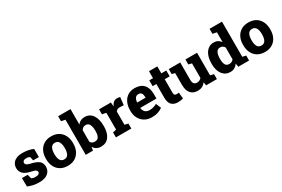

<svg xmlns="http://www.w3.org/2000/svg" viewBox="98 -1924 4552 3097"><g transform="rotate(-30 2373.5 -376.0)"><path d="M259.3 10.3Q198.7 10.3 146.2 -1Q93.8 -12.2 48.8 -32.7L46.9 -189.5H153.8L173.3 -113.3Q187 -105.5 204.8 -100.8Q222.7 -96.2 247.1 -96.2Q291.5 -96.2 309.3 -109.6Q327.1 -123 327.1 -143.6Q327.1 -163.1 307.6 -178.5Q288.1 -193.8 228 -205.6Q134.8 -224.6 90.6 -266.8Q46.4 -309.1 46.4 -374Q46.4 -418 67.9 -455.1Q89.4 -492.2 135.5 -514.6Q181.6 -537.1 255.9 -537.1Q315.9 -537.1 367.4 -526.1Q418.9 -515.1 453.1 -498L453.6 -346.7H347.2L332 -415Q306.6 -433.1 267.6 -433.1Q232.4 -433.1 214.6 -419.4Q196.8 -405.8 196.8 -384.8Q196.8 -366.2 214.1 -350.1Q231.4 -334 290 -320.8Q384.3 -299.8 429.7 -263.2Q475.1 -226.6 475.1 -156.7Q475.1 -81.1 420.4 -35.4Q365.7 10.3 259.3 10.3Z M791.5 10.3Q711.4 10.3 654.5 -23.9Q597.7 -58.1 567.6 -118.7Q537.6 -179.2 537.6 -259.3V-269Q537.6 -348.1 567.6 -408.7Q597.7 -469.2 654.3 -503.7Q710.9 -538.1 790.5 -538.1Q870.1 -538.1 926.8 -503.9Q983.4 -469.7 1013.4 -408.9Q1043.5 -348.1 1043.5 -269V-259.3Q1043.5 -179.7 1013.4 -118.9Q983.4 -58.1 926.8 -23.9Q870.1 10.3 791.5 10.3ZM791.5 -108.9Q842.8 -108.9 865.5 -149.9Q888.2 -190.9 888.2 -259.3V-269Q888.2 -335.4 865.2 -377Q842.3 -418.5 790.5 -418.5Q738.8 -418.5 716.3 -377Q693.8 -335.4 693.8 -269V-259.3Q693.8 -189.9 716.3 -149.4Q738.8 -108.9 791.5 -108.9Z M1410.2 10.3Q1361.3 10.3 1327.9 -8.8Q1294.4 -27.8 1271.5 -64L1260.7 0H1126V-653.8L1051.3 -668.9V-761.7H1281.7V-474.1Q1303.7 -504.9 1336.2 -521.5Q1368.7 -538.1 1412.1 -538.1Q1507.3 -538.1 1558.8 -462.9Q1610.4 -387.7 1610.4 -261.2V-251Q1610.4 -131.8 1558.6 -60.8Q1506.8 10.3 1410.2 10.3ZM1361.3 -110.4Q1412.1 -110.4 1433.3 -146.2Q1454.6 -182.1 1454.6 -251V-261.2Q1454.6 -334.5 1433.1 -376Q1411.6 -417.5 1363.3 -417.5Q1335 -417.5 1314.2 -404.1Q1293.5 -390.6 1281.7 -368.2V-151.4Q1308.1 -110.4 1361.3 -110.4Z M1688 0V-92.3L1752.9 -107.4V-420.4L1678.7 -435.5V-528.3H1899.4L1904.3 -463.4L1905.3 -450.7Q1941.9 -538.1 2018.6 -538.1Q2029.8 -538.1 2044.7 -536.1Q2059.6 -534.2 2073.2 -530.3L2057.1 -386.7L1985.4 -390.1Q1957.5 -391.6 1940.7 -382.3Q1923.8 -373 1909.2 -354V-107.4L1974.6 -92.3V0Z M2357.9 10.3Q2281.2 10.3 2224.1 -23.2Q2167 -56.6 2135.5 -115Q2104 -173.3 2104 -247.6V-266.6Q2104 -345.7 2132.8 -407.2Q2161.6 -468.8 2215.8 -503.7Q2270 -538.6 2345.7 -538.1Q2453.1 -538.1 2510.3 -475.8Q2567.4 -413.6 2567.4 -298.8V-215.8H2266.1L2265.6 -212.9Q2270 -167.5 2298.8 -138.2Q2327.6 -108.9 2381.3 -108.9Q2450.2 -108.9 2517.6 -145L2556.6 -49.8Q2522.5 -23.4 2471.9 -6.6Q2421.4 10.3 2357.9 10.3ZM2266.6 -315.9H2422.9V-328.6Q2422.9 -373.5 2406.2 -398.7Q2389.6 -423.8 2349.1 -423.8Q2308.1 -423.8 2288.8 -393.8Q2269.5 -363.8 2265.1 -318.4Z M2844.7 10.7Q2766.1 10.7 2724.9 -31.5Q2683.6 -73.7 2683.6 -165.5V-419.4H2614.3V-528.3H2683.6V-658.2H2838.9V-528.3H2931.2V-419.4H2838.9V-166Q2838.9 -137.2 2851.3 -125.5Q2863.8 -113.8 2885.3 -113.8Q2895.5 -113.8 2907 -115.2Q2918.5 -116.7 2927.7 -118.2L2939.5 -3.4Q2917.5 2.9 2893.1 6.8Q2868.7 10.7 2844.7 10.7Z M3211.4 10.3Q3128.9 10.3 3081.5 -42.2Q3034.2 -94.7 3034.2 -204.6V-420.4L2977.1 -435.5V-528.3H3190.4V-203.6Q3190.4 -110.4 3263.7 -110.4Q3316.9 -110.4 3347.7 -148.9V-420.4L3287.6 -435.5V-528.3H3503.9V-107.4L3568.8 -92.3V0H3367.7L3357.4 -63.5Q3304.7 10.3 3211.4 10.3Z M3818.4 10.3Q3755.9 10.3 3711.2 -22.2Q3666.5 -54.7 3642.6 -113.5Q3618.7 -172.4 3618.7 -251V-261.2Q3618.7 -344.2 3642.6 -406.5Q3666.5 -468.8 3710.9 -503.4Q3755.4 -538.1 3817.4 -538.1Q3860.4 -538.1 3891.8 -520.8Q3923.3 -503.4 3946.8 -471.7V-653.8L3871.6 -668.9V-761.7H4103V-107.4L4168.5 -92.3V0H3967.8L3956.1 -64.9Q3931.6 -28.3 3897.9 -9Q3864.3 10.3 3818.4 10.3ZM3866.2 -110.4Q3919.4 -110.4 3946.8 -151.9V-370.1Q3918.9 -417.5 3867.2 -417.5Q3817.9 -417.5 3796.4 -374.3Q3774.9 -331.1 3774.9 -261.2V-251Q3774.9 -185.1 3795.4 -147.7Q3815.9 -110.4 3866.2 -110.4Z M4463.9 10.3Q4383.8 10.3 4326.9 -23.9Q4270 -58.1 4240 -118.7Q4210 -179.2 4210 -259.3V-269Q4210 -348.1 4240 -408.7Q4270 -469.2 4326.7 -503.7Q4383.3 -538.1 4462.9 -538.1Q4542.5 -538.1 4599.1 -503.9Q4655.8 -469.7 4685.8 -408.9Q4715.8 -348.1 4715.8 -269V-259.3Q4715.8 -179.7 4685.8 -118.9Q4655.8 -58.1 4599.1 -23.9Q4542.5 10.3 4463.9 10.3ZM4463.9 -108.9Q4515.1 -108.9 4537.8 -149.9Q4560.5 -190.9 4560.5 -259.3V-269Q4560.5 -335.4 4537.6 -377Q4514.6 -418.5 4462.9 -418.5Q4411.1 -418.5 4388.7 -377Q4366.2 -335.4 4366.2 -269V-259.3Q4366.2 -189.9 4388.7 -149.4Q4411.1 -108.9 4463.9 -108.9Z"/></g></svg>

Font: Roboto Slab ExtraBold
Style: Regular
Weight: 800
Designer: Google
Version: Version 2.001; ttfautohint (v1.8.3)